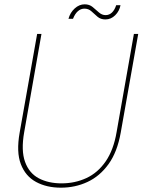

<svg xmlns="http://www.w3.org/2000/svg" viewBox="-20 -857 660 889"><path d="M262 12Q196 12 147 -14.5Q98 -41 76.5 -97Q55 -153 71 -243L152 -700H172L92 -245Q77 -160 96 -107.5Q115 -55 159.5 -31.5Q204 -8 265 -8Q327 -8 380 -32.5Q433 -57 469.5 -110Q506 -163 520 -246L600 -700H620L539 -243Q523 -153 482.5 -97Q442 -41 385 -14.5Q328 12 262 12ZM297 -770Q305 -799 326 -818Q347 -837 372 -837Q394 -837 409 -824.5Q424 -812 438 -799.5Q452 -787 469 -787Q486 -787 498.5 -799Q511 -811 518 -833H538Q533 -806 513.5 -786.5Q494 -767 468 -767Q446 -767 431.5 -779.5Q417 -792 403.5 -804.5Q390 -817 371 -817Q354 -817 340.5 -805Q327 -793 318 -770Z"/></svg>

Font: DM Sans Thin
Style: Italic
Weight: 250
Italic angle: -10°
Designer: Colophon Foundry, Jonny Pinhorn
Foundry: Colophon Foundry
Version: Version 4.004;gftools[0.9.30]